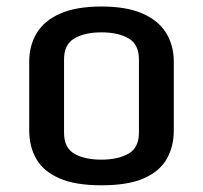

<svg xmlns="http://www.w3.org/2000/svg" viewBox="-20 -550 614 581"><path d="M287.1 10.7Q208 10.7 159.9 -10.3Q111.8 -31.2 90.1 -68.6Q68.4 -106 68.4 -155.3V-363.3Q68.4 -413.1 91.6 -450.7Q114.7 -488.3 163.1 -509.3Q211.4 -530.3 287.1 -530.3Q362.3 -530.3 410.6 -509.3Q459 -488.3 482.4 -450.7Q505.9 -413.1 505.9 -363.3V-155.3Q505.9 -106.4 484.4 -68.8Q462.9 -31.2 415 -10.3Q367.2 10.7 287.1 10.7ZM287.1 -66.9Q336.9 -66.9 368.7 -85Q400.4 -103 400.4 -148.4V-370.6Q400.4 -415.5 369.1 -433.8Q337.9 -452.1 287.1 -452.1Q236.3 -452.1 205.1 -433.8Q173.8 -415.5 173.8 -370.6V-148.4Q173.8 -103 204.6 -85Q235.4 -66.9 287.1 -66.9Z"/></svg>

Font: Monda Medium
Style: Regular
Weight: 500
Designer: Vernon Adams
Foundry: Vernon Adams
Version: Version 2.200